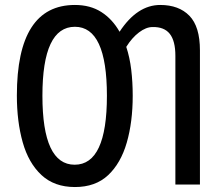

<svg xmlns="http://www.w3.org/2000/svg" viewBox="-20 -744 891 774"><path d="M515 -358Q515 -252 491 -169Q467 -86 416 -38Q365 10 282 10Q199 10 147 -38.5Q95 -87 71.5 -170.5Q48 -254 48 -359Q48 -724 282 -724Q344 -724 388.5 -695.5Q433 -667 462 -616Q533 -724 626 -724Q701 -724 743.5 -680.5Q786 -637 786 -541V0H687V-519Q687 -579 664.5 -607.5Q642 -636 595 -635Q569 -635 540.5 -613.5Q512 -592 489 -555Q503 -513 509 -463Q515 -413 515 -358ZM151 -358Q151 -80 281 -80Q411 -80 411 -358Q411 -636 282 -636Q151 -636 151 -358Z"/></svg>

Font: Noto Sans ExtraCondensed Medium
Style: Regular
Weight: 500
Width: 2
Designer: Monotype Design Team
Foundry: Monotype Imaging Inc.
Version: Version 2.013; ttfautohint (v1.8.4.7-5d5b)